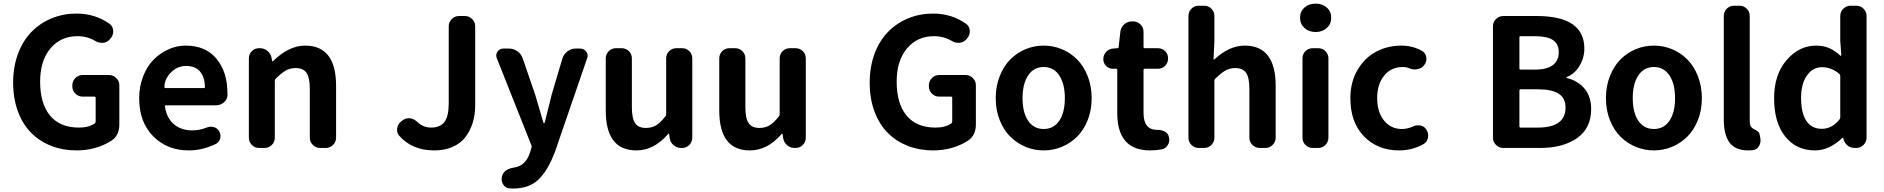

<svg xmlns="http://www.w3.org/2000/svg" viewBox="-20 -830 10568 1077"><path d="M409.2 13.7Q333 13.7 268.6 -11.2Q204.1 -36.1 156.2 -83.5Q108.4 -130.9 81.1 -203.6Q53.7 -276.4 53.7 -367.2Q53.7 -456.1 81.5 -529.8Q109.4 -603.5 157.7 -652.3Q206.1 -701.2 270.5 -727.5Q335 -753.9 409.2 -753.9Q513.7 -753.9 594.7 -696.3Q615.2 -681.6 615.2 -653.3Q615.2 -631.8 600.6 -615.2L595.7 -609.4Q581.1 -591.8 557.6 -589.8Q554.7 -589.8 551.8 -589.8Q531.2 -589.8 513.7 -600.6Q469.7 -627 414.1 -627Q320.3 -627 262.7 -558.1Q205.1 -489.3 205.1 -372.1Q205.1 -249 260.7 -181.6Q316.4 -114.3 423.8 -114.3Q477.5 -114.3 511.7 -137.7Q516.6 -141.6 516.6 -149.4V-280.3Q516.6 -288.1 509.8 -288.1H443.4Q419.9 -288.1 402.8 -304.7Q385.7 -321.3 385.7 -345.7V-351.6Q385.7 -375 402.8 -392.1Q419.9 -409.2 443.4 -409.2H591.8Q615.2 -409.2 632.3 -392.1Q649.4 -375 649.4 -351.6V-132.8Q649.4 -68.4 603.5 -40Q518.6 13.7 409.2 13.7Z M1039.1 13.7Q918 13.7 839.4 -65.4Q760.7 -144.5 760.7 -279.3Q760.7 -344.7 782.7 -401.4Q804.7 -458 841.3 -495.1Q877.9 -532.2 924.8 -553.2Q971.7 -574.2 1021.5 -574.2Q1133.8 -574.2 1194.8 -500Q1255.9 -425.8 1255.9 -305.7Q1255.9 -300.8 1255.9 -295.9Q1254.9 -271.5 1235.8 -255.4Q1216.8 -239.3 1191.4 -239.3H911.1Q903.3 -239.3 905.3 -231.4Q915 -167 956.1 -132.8Q997.1 -98.6 1058.6 -98.6Q1099.6 -98.6 1138.7 -114.3Q1150.4 -119.1 1162.1 -119.1Q1170.9 -119.1 1178.7 -117.2Q1200.2 -111.3 1210 -92.8Q1216.8 -80.1 1216.8 -66.4Q1216.8 -52.7 1210 -40.5Q1203.1 -28.3 1190.4 -22.5Q1116.2 13.7 1039.1 13.7ZM902.3 -341.8Q902.3 -335.9 909.2 -335.9H1122.1Q1129.9 -335.9 1129.9 -342.8Q1129.9 -342.8 1129.9 -342.8Q1127.9 -398.4 1101.6 -429.2Q1075.2 -460 1023.4 -460Q979.5 -460 945.3 -429.7Q902.3 -390.6 902.3 -341.8Z M1433.6 0Q1409.2 0 1392.6 -17.1Q1376 -34.2 1376 -57.6V-502Q1376 -526.4 1392.6 -543Q1409.2 -559.6 1433.6 -559.6H1438.5Q1462.9 -559.6 1481.4 -543.5Q1500 -527.3 1503.9 -502.9L1505.9 -488.3Q1505.9 -486.3 1507.8 -486.3Q1509.8 -486.3 1511.7 -487.3Q1600.6 -574.2 1691.4 -574.2Q1865.2 -574.2 1865.2 -348.6V-57.6Q1865.2 -34.2 1848.1 -17.1Q1831.1 0 1807.6 0H1775.4Q1752 0 1734.9 -17.1Q1717.8 -34.2 1717.8 -57.6V-331.1Q1717.8 -394.5 1699.2 -421.4Q1680.7 -448.2 1638.7 -448.2Q1607.4 -448.2 1583.5 -434.6Q1559.6 -420.9 1527.3 -389.6Q1521.5 -384.8 1521.5 -377.9V-57.6Q1521.5 -34.2 1504.9 -17.1Q1488.3 0 1463.9 0Z M2416 13.7Q2291 13.7 2218.8 -69.3Q2207 -84 2207 -101.6Q2207 -106.4 2208 -111.3Q2211.9 -135.7 2232.4 -150.4L2241.2 -157.2Q2256.8 -167 2272.5 -167Q2277.3 -167 2283.2 -166Q2304.7 -162.1 2322.3 -144.5Q2355.5 -114.3 2398.4 -114.3Q2448.2 -114.3 2472.7 -145.5Q2497.1 -176.8 2497.1 -251V-682.6Q2497.1 -706.1 2514.2 -723.1Q2531.2 -740.2 2554.7 -740.2H2587.9Q2611.3 -740.2 2628.4 -723.1Q2645.5 -706.1 2645.5 -682.6V-239.3Q2645.5 -185.5 2631.3 -140.6Q2617.2 -95.7 2590.3 -60.5Q2563.5 -25.4 2518.6 -5.9Q2473.6 13.7 2416 13.7Z M2859.4 227.5Q2848.6 227.5 2838.9 226.6Q2815.4 225.6 2802.7 205.1Q2793.9 190.4 2793.9 174.8Q2793.9 168 2795.9 160.2V159.2Q2805.7 118.2 2866.2 109.4Q2928.7 99.6 2953.1 25.4L2960.9 -1Q2963.9 -7.8 2960.9 -14.6L2766.6 -503.9Q2763.7 -511.7 2763.7 -518.6Q2763.7 -530.3 2770.5 -540Q2782.2 -557.6 2802.7 -557.6H2835.9Q2861.3 -557.6 2882.3 -542.5Q2903.3 -527.3 2912.1 -502.9L2982.4 -297.9Q2985.4 -290 3028.3 -141.6Q3029.3 -139.6 3031.7 -139.6Q3034.2 -139.6 3035.2 -141.6Q3041 -167 3054.7 -219.2Q3068.4 -271.5 3074.2 -297.9L3134.8 -502Q3142.6 -526.4 3163.1 -542Q3183.6 -557.6 3209 -557.6H3234.4Q3255.9 -557.6 3268.6 -540Q3276.4 -529.3 3276.4 -517.6Q3276.4 -510.7 3273.4 -502.9L3093.8 19.5Q3053.7 126 3001 176.8Q2948.2 227.5 2859.4 227.5Z M3549.8 13.7Q3377.9 13.7 3377.9 -210V-502Q3377.9 -526.4 3394.5 -543Q3411.1 -559.6 3435.5 -559.6H3466.8Q3491.2 -559.6 3507.8 -543Q3524.4 -526.4 3524.4 -502V-228.5Q3524.4 -165 3543 -138.7Q3561.5 -112.3 3602.5 -112.3Q3635.7 -112.3 3660.2 -127Q3684.6 -141.6 3711.9 -176.8Q3716.8 -181.6 3716.8 -189.5V-502Q3716.8 -526.4 3733.4 -543Q3750 -559.6 3774.4 -559.6H3805.7Q3830.1 -559.6 3846.7 -543Q3863.3 -526.4 3863.3 -502V-57.6Q3863.3 -34.2 3846.7 -17.1Q3830.1 0 3805.7 0H3801.8Q3776.4 0 3757.8 -16.1Q3739.3 -32.2 3736.3 -56.6L3733.4 -78.1Q3732.4 -80.1 3730.5 -80.1Q3728.5 -80.1 3727.5 -78.1Q3648.4 13.7 3549.8 13.7Z M4186.5 13.7Q4014.6 13.7 4014.6 -210V-502Q4014.6 -526.4 4031.2 -543Q4047.9 -559.6 4072.3 -559.6H4103.5Q4127.9 -559.6 4144.5 -543Q4161.1 -526.4 4161.1 -502V-228.5Q4161.1 -165 4179.7 -138.7Q4198.2 -112.3 4239.3 -112.3Q4272.5 -112.3 4296.9 -127Q4321.3 -141.6 4348.6 -176.8Q4353.5 -181.6 4353.5 -189.5V-502Q4353.5 -526.4 4370.1 -543Q4386.7 -559.6 4411.1 -559.6H4442.4Q4466.8 -559.6 4483.4 -543Q4500 -526.4 4500 -502V-57.6Q4500 -34.2 4483.4 -17.1Q4466.8 0 4442.4 0H4438.5Q4413.1 0 4394.5 -16.1Q4376 -32.2 4373 -56.6L4370.1 -78.1Q4369.1 -80.1 4367.2 -80.1Q4365.2 -80.1 4364.3 -78.1Q4285.2 13.7 4186.5 13.7Z M5213.9 13.7Q5137.7 13.7 5073.2 -11.2Q5008.8 -36.1 4960.9 -83.5Q4913.1 -130.9 4885.7 -203.6Q4858.4 -276.4 4858.4 -367.2Q4858.4 -456.1 4886.2 -529.8Q4914.1 -603.5 4962.4 -652.3Q5010.7 -701.2 5075.2 -727.5Q5139.6 -753.9 5213.9 -753.9Q5318.4 -753.9 5399.4 -696.3Q5419.9 -681.6 5419.9 -653.3Q5419.9 -631.8 5405.3 -615.2L5400.4 -609.4Q5385.7 -591.8 5362.3 -589.8Q5359.4 -589.8 5356.4 -589.8Q5335.9 -589.8 5318.4 -600.6Q5274.4 -627 5218.8 -627Q5125 -627 5067.4 -558.1Q5009.8 -489.3 5009.8 -372.1Q5009.8 -249 5065.4 -181.6Q5121.1 -114.3 5228.5 -114.3Q5282.2 -114.3 5316.4 -137.7Q5321.3 -141.6 5321.3 -149.4V-280.3Q5321.3 -288.1 5314.5 -288.1H5248Q5224.6 -288.1 5207.5 -304.7Q5190.4 -321.3 5190.4 -345.7V-351.6Q5190.4 -375 5207.5 -392.1Q5224.6 -409.2 5248 -409.2H5396.5Q5419.9 -409.2 5437 -392.1Q5454.1 -375 5454.1 -351.6V-132.8Q5454.1 -68.4 5408.2 -40Q5323.2 13.7 5213.9 13.7Z M5565.4 -279.3Q5565.4 -346.7 5587.9 -403.3Q5610.4 -460 5647.5 -497.1Q5684.6 -534.2 5732.9 -554.2Q5781.2 -574.2 5834.5 -574.2Q5887.7 -574.2 5936 -554.2Q5984.4 -534.2 6021.5 -497.1Q6058.6 -460 6081.1 -403.3Q6103.5 -346.7 6103.5 -279.3Q6103.5 -211.9 6081.1 -155.8Q6058.6 -99.6 6021.5 -63Q5984.4 -26.4 5936 -6.3Q5887.7 13.7 5834.5 13.7Q5781.2 13.7 5732.9 -6.3Q5684.6 -26.4 5647.5 -63Q5610.4 -99.6 5587.9 -155.8Q5565.4 -211.9 5565.4 -279.3ZM5953.1 -279.3Q5953.1 -359.4 5921.9 -406.7Q5890.6 -454.1 5834.5 -454.1Q5778.3 -454.1 5747.1 -406.7Q5715.8 -359.4 5715.8 -279.3Q5715.8 -199.2 5747.1 -152.8Q5778.3 -106.4 5834.5 -106.4Q5890.6 -106.4 5921.9 -152.8Q5953.1 -199.2 5953.1 -279.3Z M6431.6 13.7Q6247.1 13.7 6247.1 -196.3V-436.5Q6247.1 -444.3 6240.2 -444.3H6222.7Q6200.2 -444.3 6184.6 -460Q6168.9 -475.6 6168.9 -498Q6168.9 -521.5 6184.6 -538.6Q6200.2 -555.7 6222.7 -557.6L6247.1 -559.6Q6254.9 -559.6 6254.9 -567.4L6264.6 -652.3Q6267.6 -676.8 6286.1 -693.4Q6304.7 -710 6329.1 -710H6336.9Q6360.4 -710 6377.4 -692.9Q6394.5 -675.8 6394.5 -652.3V-567.4Q6394.5 -559.6 6401.4 -559.6H6474.6Q6499 -559.6 6515.6 -543Q6532.2 -526.4 6532.2 -502Q6532.2 -477.5 6515.6 -460.9Q6499 -444.3 6474.6 -444.3H6401.4Q6394.5 -444.3 6394.5 -436.5V-196.3Q6394.5 -101.6 6470.7 -101.6Q6471.7 -101.6 6472.2 -101.6Q6472.7 -101.6 6473.6 -101.6Q6496.1 -101.6 6514.6 -91.8Q6533.2 -81.1 6537.1 -60.5Q6539.1 -53.7 6539.1 -46.9Q6539.1 -31.2 6531.2 -17.6Q6519.5 2.9 6497.1 7.8Q6463.9 13.7 6431.6 13.7Z M6704.1 0Q6679.7 0 6663.1 -17.1Q6646.5 -34.2 6646.5 -57.6V-740.2Q6646.5 -764.6 6663.1 -781.2Q6679.7 -797.9 6704.1 -797.9H6734.4Q6758.8 -797.9 6775.4 -781.2Q6792 -764.6 6792 -740.2V-596.7L6787.1 -499Q6787.1 -497.1 6788.6 -496.1Q6790 -495.1 6792 -497.1Q6876 -574.2 6961.9 -574.2Q7135.7 -574.2 7135.7 -348.6V-57.6Q7135.7 -34.2 7118.7 -17.1Q7101.6 0 7078.1 0H7045.9Q7022.5 0 7005.4 -17.1Q6988.3 -34.2 6988.3 -57.6V-331.1Q6988.3 -394.5 6969.7 -421.4Q6951.2 -448.2 6909.2 -448.2Q6877.9 -448.2 6854 -434.6Q6830.1 -420.9 6797.9 -389.6Q6792 -384.8 6792 -377.9V-57.6Q6792 -34.2 6775.4 -17.1Q6758.8 0 6734.4 0Z M7343.8 0Q7319.3 0 7302.7 -17.1Q7286.1 -34.2 7286.1 -57.6V-502Q7286.1 -526.4 7302.7 -543Q7319.3 -559.6 7343.8 -559.6H7374Q7398.4 -559.6 7415 -543Q7431.6 -526.4 7431.6 -502V-57.6Q7431.6 -34.2 7415 -17.1Q7398.4 0 7374 0ZM7360.4 -650.4Q7322.3 -650.4 7297.4 -672.9Q7272.5 -695.3 7272.5 -730.5Q7272.5 -765.6 7296.9 -787.6Q7321.3 -809.6 7360.4 -809.6Q7397.5 -809.6 7422.4 -787.6Q7447.3 -765.6 7447.3 -730.5Q7447.3 -695.3 7422.4 -672.9Q7397.5 -650.4 7360.4 -650.4Z M7828.1 13.7Q7708 13.7 7631.3 -64.9Q7554.7 -143.6 7554.7 -279.3Q7554.7 -369.1 7594.7 -437.5Q7634.8 -505.9 7699.2 -540Q7763.7 -574.2 7840.8 -574.2Q7903.3 -574.2 7956.1 -544.9Q7977.5 -533.2 7980.5 -508.8Q7981.4 -504.9 7981.4 -500Q7981.4 -481.4 7969.7 -465.8L7967.8 -463.9Q7955.1 -445.3 7930.7 -442.4Q7923.8 -440.4 7917 -440.4Q7900.4 -440.4 7884.8 -447.3Q7867.2 -454.1 7847.7 -454.1Q7784.2 -454.1 7744.6 -406.2Q7705.1 -358.4 7705.1 -279.3Q7705.1 -201.2 7743.7 -153.8Q7782.2 -106.4 7843.8 -106.4Q7874 -106.4 7905.3 -120.1Q7918.9 -127 7933.6 -127Q7940.4 -127 7948.2 -126Q7970.7 -121.1 7981.4 -102.5Q7991.2 -86.9 7991.2 -70.3Q7991.2 -63.5 7990.2 -57.6Q7985.4 -33.2 7964.8 -21.5Q7901.4 13.7 7828.1 13.7Z M8412.1 0Q8388.7 0 8371.6 -17.1Q8354.5 -34.2 8354.5 -57.6V-682.6Q8354.5 -706.1 8371.6 -723.1Q8388.7 -740.2 8412.1 -740.2H8599.6Q8867.2 -740.2 8867.2 -557.6Q8867.2 -505.9 8840.3 -460.9Q8813.5 -416 8769.5 -398.4Q8766.6 -398.4 8766.6 -395.5Q8766.6 -392.6 8768.6 -392.6Q8831.1 -377 8868.2 -333Q8905.3 -289.1 8905.3 -217.8Q8905.3 -110.4 8826.2 -55.2Q8747.1 0 8619.1 0ZM8502.9 -446.3Q8502.9 -439.5 8509.8 -439.5H8588.9Q8657.2 -439.5 8690.4 -464.8Q8723.6 -490.2 8723.6 -536.1Q8723.6 -584 8690.9 -605.5Q8658.2 -627 8590.8 -627H8509.8Q8502.9 -627 8502.9 -620.1ZM8502.9 -121.1Q8502.9 -114.3 8509.8 -114.3H8605.5Q8761.7 -114.3 8761.7 -226.6Q8761.7 -280.3 8722.7 -304.7Q8683.6 -329.1 8605.5 -329.1H8509.8Q8502.9 -329.1 8502.9 -321.3Z M8988.3 -279.3Q8988.3 -346.7 9010.7 -403.3Q9033.2 -460 9070.3 -497.1Q9107.4 -534.2 9155.8 -554.2Q9204.1 -574.2 9257.3 -574.2Q9310.5 -574.2 9358.9 -554.2Q9407.2 -534.2 9444.3 -497.1Q9481.4 -460 9503.9 -403.3Q9526.4 -346.7 9526.4 -279.3Q9526.4 -211.9 9503.9 -155.8Q9481.4 -99.6 9444.3 -63Q9407.2 -26.4 9358.9 -6.3Q9310.5 13.7 9257.3 13.7Q9204.1 13.7 9155.8 -6.3Q9107.4 -26.4 9070.3 -63Q9033.2 -99.6 9010.7 -155.8Q8988.3 -211.9 8988.3 -279.3ZM9376 -279.3Q9376 -359.4 9344.7 -406.7Q9313.5 -454.1 9257.3 -454.1Q9201.2 -454.1 9169.9 -406.7Q9138.7 -359.4 9138.7 -279.3Q9138.7 -199.2 9169.9 -152.8Q9201.2 -106.4 9257.3 -106.4Q9313.5 -106.4 9344.7 -152.8Q9376 -199.2 9376 -279.3Z M9787.1 13.7Q9713.9 13.7 9681.6 -30.3Q9649.4 -74.2 9649.4 -157.2V-740.2Q9649.4 -764.6 9666 -781.2Q9682.6 -797.9 9707 -797.9H9737.3Q9761.7 -797.9 9778.3 -781.2Q9794.9 -764.6 9794.9 -740.2V-150.4Q9794.9 -119.1 9812.5 -109.4Q9813.5 -108.4 9821.3 -104.5Q9829.1 -100.6 9832 -98.6Q9835 -96.7 9840.3 -92.8Q9845.7 -88.9 9847.7 -84.5Q9849.6 -80.1 9850.6 -75.2L9854.5 -53.7Q9855.5 -47.9 9855.5 -42Q9855.5 -24.4 9845.7 -8.8Q9833 10.7 9809.6 12.7Q9798.8 13.7 9787.1 13.7Z M10161.1 13.7Q10055.7 13.7 9993.7 -64.5Q9931.6 -142.6 9931.6 -279.3Q9931.6 -411.1 10001.5 -492.7Q10071.3 -574.2 10167 -574.2Q10209 -574.2 10240.7 -560.1Q10272.5 -545.9 10303.7 -517.6Q10304.7 -516.6 10306.6 -517.6Q10308.6 -518.6 10308.6 -520.5L10302.7 -600.6V-740.2Q10302.7 -764.6 10319.8 -781.2Q10336.9 -797.9 10360.4 -797.9H10392.6Q10416 -797.9 10433.1 -781.2Q10450.2 -764.6 10450.2 -740.2V-57.6Q10450.2 -34.2 10433.1 -17.1Q10416 0 10392.6 0H10383.8Q10360.4 0 10342.8 -14.6Q10325.2 -29.3 10320.3 -51.8L10319.3 -56.6Q10318.4 -57.6 10316.9 -57.6Q10315.4 -57.6 10314.5 -56.6Q10241.2 13.7 10161.1 13.7ZM10199.2 -107.4Q10255.9 -107.4 10297.9 -159.2Q10302.7 -165 10302.7 -171.9V-403.3Q10302.7 -411.1 10296.9 -416Q10252.9 -453.1 10199.2 -453.1Q10149.4 -453.1 10116.2 -407.2Q10083 -361.3 10083 -281.2Q10083 -195.3 10112.8 -151.4Q10142.6 -107.4 10199.2 -107.4Z"/></svg>

Font: Gen Jyuu Gothic Bold
Style: Bold
Weight: 700
Designer: [Source Han Sans]
Ryoko NISHIZUKA  (kana & ideographs); Paul D. Hunt (Latin, Greek & Cyrillic); Wenlong ZHANG  (bopomofo
Version: Version 1.002.20150607